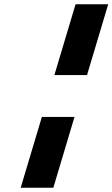

<svg xmlns="http://www.w3.org/2000/svg" viewBox="-20 -880 527 900"><path d="M234.9 -528H387.9L487.2 -860H334.2ZM77 0H230L329.3 -332H176.3Z"/></svg>

Font: Hussar
Style: BdSuprExtOblThree
Weight: 700
Foundry: Cannot Into Space Fonts
Version: Version 2.00